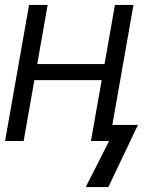

<svg xmlns="http://www.w3.org/2000/svg" viewBox="-26 -570 646 776"><path d="M415 0H341.5L385 -246H113L69.5 0H-5.5L91.5 -550H166.5L124.5 -311H396.5L438.5 -550H513.5L428 -65H531.5L412 186H320.5Z"/></svg>

Font: JuliaMono ExtraBoldItalic
Style: Regular
Weight: 800
Italic angle: -9°
Monospace: yes
Designer: cormullion
Foundry: corm
Version: Version 0.049; ttfautohint (v1.8.4)